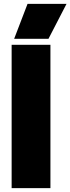

<svg xmlns="http://www.w3.org/2000/svg" viewBox="-20 -970 363 990"><path d="M122 -950H323L230 -770H53ZM40 -739H240V0H40Z"/></svg>

Font: Prompt ExtraBold
Style: Regular
Weight: 800
Designer: Katatrad Team
Foundry: CadsonDemak
Version: Version 1.000